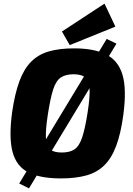

<svg xmlns="http://www.w3.org/2000/svg" viewBox="-20 -971 732 1060"><path d="M569 -756 623 -730 140 69 86 42ZM389 -704Q498 -704 565 -671Q632 -638 656 -559Q680 -480 661 -338Q647 -233 621 -164.5Q595 -96 554.5 -57Q514 -18 455 -2Q396 14 316 14Q203 14 137 -19Q71 -52 49.5 -131.5Q28 -211 47 -352Q62 -455 87.5 -523.5Q113 -592 153 -631.5Q193 -671 251 -687.5Q309 -704 389 -704ZM386 -561Q342 -561 315.5 -543Q289 -525 273.5 -477Q258 -429 244 -338Q231 -253 233.5 -208Q236 -163 257 -146Q278 -129 321 -129Q366 -129 392 -147Q418 -165 434 -213.5Q450 -262 464 -352Q477 -437 474.5 -482Q472 -527 450.5 -544Q429 -561 386 -561ZM557 -951 617 -824 365 -722 322 -797Z"/></svg>

Font: Exo 2 ExtraBold
Style: Italic
Weight: 800
Italic angle: -8°
Designer: Natanael Gama
Foundry: Natanael Gama
Version: Version 2.010